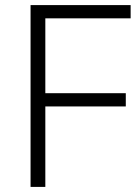

<svg xmlns="http://www.w3.org/2000/svg" viewBox="-20 -734 546 754"><path d="M158 0H100V-714H493V-662H158V-368H474V-316H158Z"/></svg>

Font: Noto Sans Bengali UI Light
Style: Regular
Weight: 300
Designer: Jelle Bosma - Monotype Design Team
Foundry: Monotype Imaging Inc.
Version: Version 2.003; ttfautohint (v1.8.4.7-5d5b)